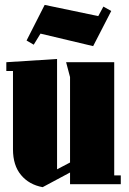

<svg xmlns="http://www.w3.org/2000/svg" viewBox="-20 -755 527 787"><path d="M267.1 -439 251 -500H448.2V-36.1H475.1V0H267.1V-47.9L154.8 12.2Q99.1 2 66.2 -37.6Q33.2 -77.1 33.2 -143.1V-463.9H5.9V-500L213.9 -513.2V-61L267.1 -88.9ZM163.1 -734.9 382.8 -689 403.8 -728 436 -710 361.8 -565.9 146 -617.2 118.2 -571.8 88.9 -588.9Z"/></svg>

Font: Lletraferida
Style: Heavy
Weight: 900
Designer: Josep Patau Bellart
Foundry: Josep Patau Bellart
Version: Version 1.000